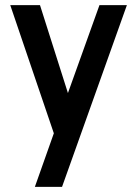

<svg xmlns="http://www.w3.org/2000/svg" viewBox="-20 -520 537 749"><path d="M116 209H222L475 -500H368L245 -157L136 -500H20L190 0Z"/></svg>

Font: Advent Pro
Style: Regular
Weight: 400
Designer: VivaRado, Andreas Kalpakidis
Foundry: VivaRado, Andreas Kalpakidis
Version: Version 3.000